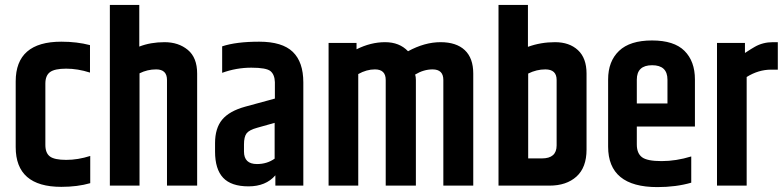

<svg xmlns="http://www.w3.org/2000/svg" viewBox="-20 -757 3197 783"><path d="M44 -425Q44 -587 230 -587Q294 -587 347 -573V-461Q297 -477 250 -477Q203 -477 184 -463Q165 -449 165 -416V-166Q165 -133 183.5 -119Q202 -105 250 -105Q298 -105 348 -121V-10Q296 5 230 5Q44 5 44 -157Z M428 -737H548V-567Q594 -585 651 -585Q708 -585 746 -553.5Q784 -522 784 -457V0H661V-431Q661 -474 617 -474Q581 -474 549 -458V0H428Z M975 -168V-139Q975 -88 1028 -88Q1069 -88 1100 -110V-256L1029 -236Q996 -227 985.5 -213Q975 -199 975 -168ZM886 -568Q943 -587 1037 -587Q1131 -587 1174 -545.5Q1217 -504 1217 -421V0H1103V-42Q1064 3 993.5 3Q923 3 890 -32Q857 -67 857 -139V-173Q857 -234 886 -269Q915 -304 980 -322L1101 -355V-422Q1100 -453 1083 -467Q1066 -481 1005 -481Q944 -481 886 -460Z M1644 -548Q1712 -585 1776.5 -585Q1841 -585 1875.5 -552.5Q1910 -520 1910 -457V0H1788V-431Q1788 -474 1744 -474Q1708 -474 1673 -453Q1676 -444 1676 -431V0H1553V-431Q1553 -474 1509 -474Q1475 -474 1441 -455V0H1320V-582H1434V-556Q1492 -585 1550.5 -585Q1609 -585 1644 -548Z M2250 -431Q2250 -474 2204 -474Q2168 -474 2134 -457V-111H2190Q2250 -111 2250 -164ZM2013 -737H2133V-566Q2185 -585 2243.5 -585Q2302 -585 2337 -552.5Q2372 -520 2372 -457V-147Q2372 -74 2331 -37Q2290 0 2221 0H2013Z M2460 -159V-433Q2460 -507 2504.5 -549.5Q2549 -592 2639 -592Q2729 -592 2771.5 -549.5Q2814 -507 2814 -433V-241H2577V-168Q2577 -132 2598 -116Q2619 -100 2678 -100Q2737 -100 2799 -119V-12Q2737 6 2661 6Q2460 6 2460 -159ZM2577 -335H2702V-432Q2702 -491 2639.5 -491Q2577 -491 2577 -432Z M3132 -585H3152V-473H3125Q3073 -473 3025 -443V0H2904V-582H3018V-541Q3047 -560 3058 -566Q3091 -585 3132 -585Z"/></svg>

Font: Khand SemiBold
Style: Regular
Weight: 600
Designer: Devanagari: Sanchit Sawaria, Jyotish Sonowal; Latin: Satya Rajpurohit
Foundry: Indian Type Foundry
Version: Version 1.101;PS 1.0;hotconv 1.0.78;makeotf.lib2.5.61930; tt